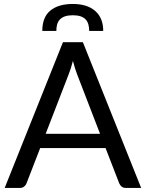

<svg xmlns="http://www.w3.org/2000/svg" viewBox="-20 -924 717 944"><path d="M472 -266 359.5 -557.5Q354.5 -570.5 349 -587.8Q343.5 -605 338.5 -624.5Q328 -584 317 -557L204.5 -266ZM674 0H599Q586 0 578 -6.5Q570 -13 566 -23L499 -196H177.5L110.5 -23Q107.5 -14 99 -7Q90.5 0 78 0H3L289.5 -716.5H387.5ZM338 -904.5Q409 -904.5 448.2 -870Q487.5 -835.5 487.5 -772H418.5Q418.5 -790.5 414.2 -804.8Q410 -819 400.8 -828.8Q391.5 -838.5 376 -843.8Q360.5 -849 338 -849Q315.5 -849 300 -843.8Q284.5 -838.5 275 -828.8Q265.5 -819 261.2 -804.8Q257 -790.5 257 -772H188Q188 -839.5 227.5 -872Q267 -904.5 338 -904.5Z"/></svg>

Font: Lato-Regular
Style: Regular
Weight: 400
Designer: Lukasz Dziedzic with Adam Twardoch and Botio Nikoltchev
Foundry: tyPoland Lukasz Dziedzic
Version: Version 2.015; 2015-08-06; http://www.latofonts.com/